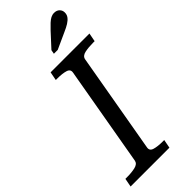

<svg xmlns="http://www.w3.org/2000/svg" viewBox="-302 -954 993 993"><g transform="rotate(-45 194.5 -457.5)"><path d="M100 -78 196 -627Q200 -649 177 -656Q154 -663 117 -663H106L115 -710H399L390 -663H379Q345 -663 319 -657.5Q293 -652 289 -632L193 -83Q189 -61 212 -54Q235 -47 272 -47H283L274 0H-10L-1 -47H10Q45 -47 70.5 -53Q96 -59 100 -78ZM268 -863Q284 -880 296.5 -891.5Q309 -903 320.5 -909Q332 -915 345 -915Q364 -915 375 -904Q386 -893 386 -877Q386 -861 377 -849Q368 -837 352 -827Q336 -817 313 -807L223 -766H195L199 -788Z"/></g></svg>

Font: Roboto Serif 20pt
Style: Italic
Weight: 400
Italic angle: -10°
Designer: Greg Gazdowicz
Foundry: Commercial Type
Version: Version 1.008